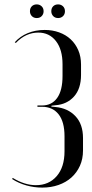

<svg xmlns="http://www.w3.org/2000/svg" viewBox="-20 -844 417 872"><path d="M172 8Q135 8 99.5 -2Q64 -12 35 -31L38 -36Q92 -3 143 -3Q202 -3 237.5 -44Q273 -85 273 -157V-225Q273 -291 246 -325Q219 -359 171 -359H150V-365H171Q215 -365 239.5 -399Q264 -433 264 -499V-552Q264 -619 234 -657.5Q204 -696 154 -696Q97 -696 52 -649L47 -652Q71 -679 106 -693.5Q141 -708 183 -708Q218 -708 248.5 -697Q279 -686 301 -665.5Q323 -645 335.5 -616Q348 -587 348 -551V-504Q348 -441 316 -405.5Q284 -370 232 -366L214 -364L213 -360L232 -358Q288 -353 322.5 -316.5Q357 -280 357 -217V-161Q357 -122 343 -91Q329 -60 304.5 -38Q280 -16 246 -4Q212 8 172 8ZM116 -793Q116 -807 124.5 -815.5Q133 -824 147 -824Q160 -824 169 -815.5Q178 -807 178 -793Q178 -780 169.5 -771Q161 -762 147 -762Q133 -762 124.5 -771Q116 -780 116 -793ZM213 -793Q213 -807 221.5 -815.5Q230 -824 244 -824Q257 -824 266 -815.5Q275 -807 275 -793Q275 -779 266 -770.5Q257 -762 244 -762Q230 -762 221.5 -771Q213 -780 213 -793Z"/></svg>

Font: Moniqa SemBd Narrow Display
Style: Regular
Weight: 600
Width: 4
Designer: Rajesh Rajput
Foundry: Rajesh Rajput
Version: Version 1.000